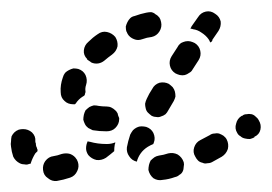

<svg xmlns="http://www.w3.org/2000/svg" viewBox="-42 -306 493 348"><path d="M99 -13Q99 -14 98 -14Q98 -15 98 -16Q97 -17 97 -17Q93 -24 85 -27Q78 -29 70 -27Q62 -24 55 -23Q46 -22 40 -14Q35 -7 36 2Q37 12 45 17Q52 23 61 22Q73 20 85 16Q94 13 98 4Q102 -4 99 -13ZM289 5Q291 1 291 -4Q292 -8 291 -12Q288 -21 280 -26Q272 -30 263 -28Q254 -25 246 -24Q241 -23 238 -21Q234 -18 231 -15Q229 -11 228 -7Q227 -2 227 2Q229 11 236 17Q244 22 253 20Q264 19 275 15Q280 14 283 11Q287 9 289 5ZM-6 -10Q-10 -12 -13 -15Q-16 -18 -18 -22Q-21 -31 -22 -40Q-23 -45 -22 -50Q-22 -54 -21 -59Q-19 -63 -16 -66Q-13 -69 -8 -71Q-4 -72 0 -72Q9 -72 16 -66Q23 -59 22 -50Q22 -48 23 -46Q23 -41 25 -38Q25 -36 26 -35Q26 -34 26 -32Q24 -30 22 -28Q17 -20 14 -11Q14 -11 14 -10Q13 -10 13 -9Q12 -9 11 -9Q7 -7 3 -8Q-2 -8 -6 -10ZM369 -53Q367 -57 363 -60Q360 -62 355 -64Q351 -65 347 -64Q342 -64 338 -61Q329 -56 321 -52Q313 -48 310 -39Q307 -30 312 -22Q314 -18 317 -15Q320 -12 325 -11Q329 -9 333 -10Q338 -10 342 -12Q351 -17 360 -22Q368 -27 371 -36Q373 -45 369 -53ZM199 -70Q202 -73 206 -75Q210 -77 214 -77Q219 -77 223 -76Q232 -73 236 -65Q240 -56 237 -48Q236 -46 236 -45Q231 -43 226 -40Q218 -35 213 -28Q208 -21 206 -13Q197 -15 192 -23Q187 -30 188 -39Q190 -50 194 -62Q196 -66 199 -70ZM118 -25Q114 -31 114 -37Q114 -44 117 -50Q119 -49 121 -49Q135 -45 151 -45H152Q160 -45 167 -48Q167 -46 166 -44Q165 -38 165 -32Q158 -26 150 -20Q142 -15 133 -16Q124 -18 118 -25ZM427 -88Q425 -92 421 -95Q418 -98 414 -99Q409 -100 405 -99Q400 -99 397 -96H396Q388 -91 386 -82Q383 -73 388 -65Q390 -61 394 -59Q397 -56 402 -55Q406 -54 411 -54Q415 -55 419 -57V-58Q428 -62 430 -71Q432 -80 427 -88ZM151 -68Q138 -68 126 -70Q122 -72 118 -74Q114 -77 112 -81Q110 -85 109 -89Q109 -93 110 -98Q111 -102 113 -106Q116 -109 120 -112Q124 -114 128 -115Q133 -115 137 -114Q144 -113 151 -113Q156 -113 160 -111Q164 -109 167 -106Q168 -105 169 -104Q170 -102 171 -101Q171 -101 171 -101Q172 -96 174 -92Q174 -91 174 -91Q174 -91 174 -90Q174 -81 167 -74Q161 -68 151 -68ZM222 -110Q223 -105 226 -102Q229 -99 233 -96Q237 -94 241 -94Q246 -93 250 -95Q254 -96 258 -99Q261 -102 263 -106Q268 -114 273 -123Q275 -127 276 -131Q276 -136 275 -140Q274 -144 271 -148Q268 -151 264 -154Q256 -158 247 -156Q238 -153 234 -145Q228 -136 224 -127Q222 -123 221 -118Q221 -114 222 -110ZM68 -139Q67 -152 72 -166Q73 -170 76 -174Q79 -177 83 -179Q87 -181 91 -182Q96 -182 100 -181Q109 -178 113 -170Q117 -161 114 -152Q112 -146 113 -140Q113 -138 112 -136Q112 -134 111 -133Q110 -132 108 -131Q100 -126 95 -118Q94 -118 94 -117Q93 -117 92 -117Q91 -117 91 -117Q81 -117 75 -123Q68 -129 68 -139ZM276 -173Q280 -171 284 -170Q289 -169 293 -170Q297 -171 301 -174Q305 -176 307 -180L318 -197Q323 -205 321 -214Q319 -223 311 -228Q307 -230 303 -231Q299 -232 294 -231Q290 -230 286 -228Q282 -225 280 -221L269 -204Q264 -196 266 -187Q268 -178 276 -173ZM118 -230Q126 -238 135 -244Q143 -250 152 -248Q161 -246 167 -239Q172 -231 171 -222Q169 -213 161 -207Q154 -202 147 -196Q142 -192 136 -191Q129 -190 123 -193Q122 -194 122 -194Q119 -196 116 -198Q116 -198 116 -198Q116 -198 116 -199Q109 -206 110 -215Q111 -224 118 -230ZM331 -285Q340 -287 348 -281Q356 -276 358 -267Q359 -258 354 -250Q349 -243 343 -234Q343 -232 342 -231Q341 -230 339 -229Q338 -232 336 -235Q331 -242 323 -247Q316 -252 308 -253Q306 -254 303 -254Q304 -255 304 -256Q305 -257 305 -258Q312 -268 317 -275Q322 -283 331 -285ZM189 -266Q191 -270 194 -273Q197 -276 202 -277Q213 -281 223 -283Q228 -284 232 -284Q237 -283 240 -280Q244 -278 247 -274Q249 -271 250 -266Q252 -257 247 -249Q242 -241 233 -239Q224 -238 216 -235Q208 -232 201 -235Q193 -238 189 -245Q189 -246 188 -247Q188 -248 188 -248Q187 -249 187 -249Q186 -253 186 -258Q187 -262 189 -266Z"/></svg>

Font: FRB American Cursive Guidelines Arrows Dashed Extrabold
Style: Bold Italic
Weight: 800
Italic angle: -25°
Version: Version 2.0;Modular Font Editor K font №1